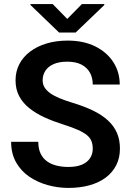

<svg xmlns="http://www.w3.org/2000/svg" viewBox="-20 -922 650 952"><path d="M439.9 -184.6Q439.9 -205.1 433.8 -221.4Q427.7 -237.8 411.9 -251.2Q396 -264.6 367.4 -277.6Q338.9 -290.5 293.9 -304.7Q244.1 -320.3 201.2 -339.8Q158.2 -359.4 125.7 -385.3Q93.3 -411.1 75.2 -445.1Q57.1 -479 57.1 -523.9Q57.1 -567.9 75.9 -604Q94.7 -640.1 129.4 -666.3Q164.1 -692.4 211.2 -706.5Q258.3 -720.7 315.4 -720.7Q394.5 -720.7 452.4 -691.9Q510.3 -663.1 542 -613.8Q573.7 -564.5 573.7 -502.9H439.9Q439.9 -536.1 426 -561.5Q412.1 -586.9 384 -601.6Q356 -616.2 313.5 -616.2Q272.5 -616.2 245.4 -604Q218.3 -591.8 204.8 -570.8Q191.4 -549.8 191.4 -523.9Q191.4 -504.4 200.7 -489Q210 -473.6 228.5 -460.2Q247.1 -446.8 274.7 -435.3Q302.2 -423.8 338.9 -412.6Q397.5 -395 441.7 -373.5Q485.8 -352.1 515.4 -324.7Q544.9 -297.4 559.8 -263.2Q574.7 -229 574.7 -185.5Q574.7 -139.6 556.6 -103.5Q538.6 -67.4 504.9 -42Q471.2 -16.6 424.1 -3.4Q377 9.8 318.8 9.8Q267.1 9.8 216.6 -4.2Q166 -18.1 125 -46.1Q84 -74.2 59.6 -117.4Q35.2 -160.6 35.2 -218.8H169.9Q169.9 -185.1 180.9 -161.4Q191.9 -137.7 212.2 -122.8Q232.4 -107.9 259.8 -101.1Q287.1 -94.2 318.8 -94.2Q359.9 -94.2 386.5 -105.7Q413.1 -117.2 426.5 -137.7Q439.9 -158.2 439.9 -184.6ZM241.2 -901.9 313.5 -828.1 386.2 -901.9H497.1V-897L355 -760.7H272.9L130.9 -897.5V-901.9Z"/></svg>

Font: Roboto SemiBold
Style: Regular
Weight: 600
Designer: Christian Robertson
Foundry: Google
Version: Version 3.009; 2024